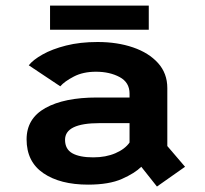

<svg xmlns="http://www.w3.org/2000/svg" viewBox="-20 -666 750 704"><path d="M555.5 18 498 -54.5Q474.5 -31 427.2 -10Q380 11 303 11Q200.5 11 139 -31Q77.5 -73 77.5 -155Q77.5 -231.5 146.5 -270Q215.5 -308.5 335.5 -308.5H455V-323Q455 -364 418.5 -383.5Q382 -403 332 -403Q284.5 -403 250.5 -385.2Q216.5 -367.5 201 -349.5L85.5 -426.5Q101 -446.5 136 -466.2Q171 -486 222.2 -499Q273.5 -512 338 -512Q410 -512 467.8 -492.2Q525.5 -472.5 559.5 -434.8Q593.5 -397 593.5 -343V-130.5L658.5 -54.5ZM322 -89Q368 -89 403.2 -104.2Q438.5 -119.5 455 -143.5V-214.5H345Q218.5 -214.5 218.5 -153.5Q218.5 -119 245.2 -104Q272 -89 322 -89ZM163.5 -645.5H525.5V-557H163.5Z"/></svg>

Font: League Mono SemiBold
Style: Regular
Weight: 600
Width: 6
Designer: Tyler Finck
Foundry: The League of Moveable Type / Tyler Finck
Version: Version 2.300;RELEASE